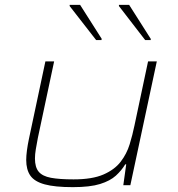

<svg xmlns="http://www.w3.org/2000/svg" viewBox="-20 -763 732 791"><path d="M280 8Q206 8 164 -3.5Q122 -15 105 -39.5Q88 -64 88 -104Q88 -121 91 -143.5Q94 -166 99 -190L167 -510H203L136 -195Q131 -169 127.5 -148Q124 -127 124 -110Q124 -74 139.5 -55.5Q155 -37 190 -30.5Q225 -24 283 -24Q360 -24 406 -44Q452 -64 477 -96.5Q502 -129 514 -168Q526 -207 534 -246L590 -510H626L517 0H488L500 -86H496Q481 -61 457.5 -39.5Q434 -18 392.5 -5Q351 8 280 8ZM376 -598 267 -738V-743H310L399 -603L398 -598ZM578 -598 470 -738V-743H512L601 -603V-598Z"/></svg>

Font: Saira Expanded Thin
Style: Italic
Weight: 250
Width: 7
Italic angle: -12°
Designer: Hector Gatti with collaboration of the Omnibus-Type team
Foundry: Omnibus-Type
Version: Version 1.101